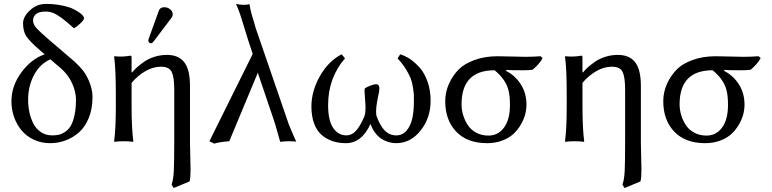

<svg xmlns="http://www.w3.org/2000/svg" viewBox="-20 -718 3926 976"><path d="M207 -441.9 187.5 -458.5Q128.9 -509.3 113 -534.7Q97.2 -560.1 97.2 -600.1Q97.2 -632.8 132.1 -665.5Q167 -698.2 213.9 -698.2Q276.9 -698.2 330.1 -681.2Q356 -672.9 381.8 -655.3Q407.2 -637.7 407.2 -625Q407.2 -616.7 387 -597.7Q366.7 -578.6 355.5 -574.7Q313 -612.3 293 -627Q267.6 -645.5 249.8 -652.3Q231.9 -659.2 211.9 -659.2Q177.2 -659.2 162.6 -646Q147.9 -632.8 147.9 -613.8Q147.9 -594.2 167 -573.5Q186 -552.7 237.3 -508.8L255.9 -493.2L327.1 -432.1Q391.6 -379.9 416 -338.9Q450.2 -279.3 450.2 -224.1Q450.2 -165.5 431.6 -119.4Q413.1 -73.2 382.1 -45.7Q351.1 -18.1 313.5 -4.2Q275.9 9.8 234.9 9.8Q189.9 9.8 152.1 -7.8Q114.3 -25.4 89.6 -55.2Q64.9 -85 51.5 -123Q38.1 -161.1 38.1 -203.1Q38.1 -281.2 88.6 -349.9Q139.2 -418.5 207 -441.9ZM289.1 -371.1 235.8 -416.5Q182.6 -392.6 152.8 -336.4Q123 -280.3 123 -210.9Q123 -178.2 129.4 -147.9Q135.7 -117.7 149.4 -90.3Q163.1 -63 188 -46.4Q212.9 -29.8 246.1 -29.8Q263.7 -29.8 278.3 -33Q293 -36.1 310.1 -47.1Q327.1 -58.1 338.9 -77.1Q350.6 -96.2 358.4 -130.6Q366.2 -165 366.2 -211.9Q366.2 -252.4 345.9 -295.9Q325.7 -339.4 289.1 -371.1Z M815.9 -681.2Q831.5 -681.2 844.7 -670.9Q857.9 -660.6 857.9 -646Q857.9 -635.3 852.1 -627.9L759.8 -505.9Q753.9 -498 748 -498Q742.2 -498 738 -502Q733.9 -505.9 733.9 -511.2Q733.9 -515.1 735.8 -521L787.6 -664.1Q793.5 -681.2 815.9 -681.2ZM650.9 -349.1Q660.6 -361.3 674.3 -374Q688 -386.7 710.7 -402.8Q733.4 -418.9 764.4 -429Q795.4 -439 828.6 -439Q887.2 -439 916.5 -401.9Q945.8 -364.7 945.8 -280.8V5.9Q945.8 32.7 947.3 79.3Q948.7 126 948.7 144Q948.7 184.1 943.8 204.1L862.8 237.8L852.1 220.2Q861.3 196.8 863.5 151.1Q865.7 105.5 865.7 5.9V-263.2Q865.7 -325.2 853 -352.1Q840.3 -378.9 797.9 -378.9Q757.8 -378.9 718.5 -356Q679.2 -333 648.9 -296.9V-180.2Q648.9 -64.5 657.7 0L655.8 2.9Q637.2 0 608.9 0Q580.6 0 562 2.9L560.1 0Q568.8 -61 568.8 -180.2V-234.9Q568.8 -373.5 560.1 -429.2L562 -432.1Q604.5 -427.7 643.1 -435.1Q648.9 -435.1 648.9 -424.8V-352.1Z M1371.6 -108.9 1290.5 -348.1 1145.5 0Q1092.8 3.9 1069.3 12.2L1044.4 0L1264.6 -443.8L1240.7 -516.1L1216.8 -593.8Q1202.1 -641.1 1200.7 -645L1189.5 -675.3L1179.7 -698.2Q1200.2 -693.4 1216.3 -693.4Q1238.8 -693.4 1248.5 -696.8Q1252 -672.9 1257.8 -649.9Q1258.3 -648.4 1262.7 -633.8L1272.5 -601.1Q1277.8 -582.5 1279.8 -575.2L1447.3 -87.9Q1472.2 -26.9 1486.3 2.9Q1484.9 0.5 1454.6 0Q1442.4 0 1429.2 0.5L1404.3 2.9Q1398.9 -14.6 1390.1 -47.1Q1381.3 -79.6 1371.6 -108.9ZM1486.3 2.9Z M2168.9 -206.1Q2168.9 -118.2 2117.9 -54.2Q2066.9 9.8 1994.1 9.8Q1976.6 9.8 1959.5 5.4Q1942.4 1 1924.1 -9.3Q1905.8 -19.5 1889.6 -39.6Q1873.5 -59.6 1863.3 -87.9Q1818.8 9.8 1738.3 9.8Q1703.6 9.8 1673.8 0.5Q1644 -8.8 1618.4 -29.1Q1592.8 -49.3 1577.9 -87.2Q1563 -125 1563 -176.8Q1563 -254.4 1605.7 -330.3Q1648.4 -406.2 1716.3 -441.9L1733.9 -421.9Q1647.9 -321.8 1647.9 -184.1Q1647.9 -105 1673.8 -67.4Q1699.7 -29.8 1741.2 -29.8Q1767.6 -29.8 1788.8 -52.2Q1810.1 -74.7 1833 -127.9Q1837.4 -143.1 1837.9 -161.6Q1838.4 -180.2 1836.7 -200Q1835 -219.7 1835 -224.1Q1835 -229 1834 -239Q1833 -249 1833 -256.6Q1833 -264.2 1835 -269Q1845.7 -276.4 1864 -283.2Q1882.3 -290 1892.1 -290Q1913.1 -290 1907.2 -252.9Q1907.2 -252.4 1901.1 -223.1Q1895 -193.8 1892.8 -171.4Q1890.6 -148.9 1893.1 -130.9Q1911.6 -78.6 1936 -54.2Q1960.4 -29.8 1994.1 -29.8Q2025.4 -29.8 2046.1 -53.5Q2066.9 -77.1 2075.4 -114.7Q2084 -152.3 2084 -203.1Q2084 -225.6 2083.7 -235.6Q2083.5 -245.6 2079.3 -272.9Q2075.2 -300.3 2067.4 -320.1Q2059.6 -339.8 2042.5 -367.7Q2025.4 -395.5 2001 -420.9L2014.2 -441.9Q2039.6 -434.6 2064.9 -417.5Q2090.3 -400.4 2114.5 -372.8Q2138.7 -345.2 2153.8 -301.8Q2168.9 -258.3 2168.9 -206.1Z M2688 -363.8Q2672.9 -360.8 2641.1 -360.8Q2569.3 -360.8 2554.2 -362.8L2552.2 -357.9Q2599.1 -334 2627.7 -289.1Q2656.2 -244.1 2656.2 -186Q2656.2 -162.1 2649.7 -136.7Q2643.1 -111.3 2627.7 -84.7Q2612.3 -58.1 2590.1 -37.4Q2567.9 -16.6 2533 -3.4Q2498 9.8 2456.1 9.8Q2355 9.8 2299.1 -48.8Q2243.2 -107.4 2243.2 -204.1Q2243.2 -249 2262 -291.5Q2280.8 -334 2313 -366.2Q2341.3 -394.5 2393.1 -413.3Q2444.8 -432.1 2509.3 -432.1Q2533.2 -432.1 2580.1 -430.7Q2627 -429.2 2650.9 -429.2Q2689.5 -429.2 2728 -432.1L2738.3 -422.9Q2724.1 -395 2688 -363.8ZM2462.9 -28.8Q2512.2 -28.8 2542.2 -69.6Q2572.3 -110.4 2572.3 -185.1Q2572.3 -231.9 2564 -262.2Q2555.7 -292.5 2536.1 -317.9Q2519.5 -340.3 2494.1 -360.8Q2326.2 -360.8 2326.2 -188Q2326.2 -161.1 2334 -134.3Q2341.8 -107.4 2357.2 -83.3Q2372.6 -59.1 2400.1 -43.9Q2427.7 -28.8 2462.9 -28.8Z M2942.9 -349.1Q2952.6 -361.3 2966.3 -374Q2980 -386.7 3002.7 -402.8Q3025.4 -418.9 3056.4 -429Q3087.4 -439 3120.6 -439Q3179.2 -439 3208.5 -401.9Q3237.8 -364.7 3237.8 -280.8V5.9Q3237.8 32.7 3239.3 79.3Q3240.7 126 3240.7 144Q3240.7 184.1 3235.8 204.1L3154.8 237.8L3144 220.2Q3153.3 196.8 3155.5 151.1Q3157.7 105.5 3157.7 5.9V-263.2Q3157.7 -325.2 3145 -352.1Q3132.3 -378.9 3089.8 -378.9Q3049.8 -378.9 3010.5 -356Q2971.2 -333 2940.9 -296.9V-180.2Q2940.9 -64.5 2949.7 0L2947.8 2.9Q2929.2 0 2900.9 0Q2872.6 0 2854 2.9L2852.1 0Q2860.8 -61 2860.8 -180.2V-234.9Q2860.8 -373.5 2852.1 -429.2L2854 -432.1Q2896.5 -427.7 2935.1 -435.1Q2940.9 -435.1 2940.9 -424.8V-352.1Z M3796.4 -363.8Q3781.2 -360.8 3749.5 -360.8Q3677.7 -360.8 3662.6 -362.8L3660.6 -357.9Q3707.5 -334 3736.1 -289.1Q3764.6 -244.1 3764.6 -186Q3764.6 -162.1 3758.1 -136.7Q3751.5 -111.3 3736.1 -84.7Q3720.7 -58.1 3698.5 -37.4Q3676.3 -16.6 3641.4 -3.4Q3606.4 9.8 3564.5 9.8Q3463.4 9.8 3407.5 -48.8Q3351.6 -107.4 3351.6 -204.1Q3351.6 -249 3370.4 -291.5Q3389.2 -334 3421.4 -366.2Q3449.7 -394.5 3501.5 -413.3Q3553.2 -432.1 3617.7 -432.1Q3641.6 -432.1 3688.5 -430.7Q3735.4 -429.2 3759.3 -429.2Q3797.9 -429.2 3836.4 -432.1L3846.7 -422.9Q3832.5 -395 3796.4 -363.8ZM3571.3 -28.8Q3620.6 -28.8 3650.6 -69.6Q3680.7 -110.4 3680.7 -185.1Q3680.7 -231.9 3672.4 -262.2Q3664.1 -292.5 3644.5 -317.9Q3627.9 -340.3 3602.5 -360.8Q3434.6 -360.8 3434.6 -188Q3434.6 -161.1 3442.4 -134.3Q3450.2 -107.4 3465.6 -83.3Q3481 -59.1 3508.5 -43.9Q3536.1 -28.8 3571.3 -28.8Z"/></svg>

Font: Linux Biolinum G
Style: Regular
Weight: 400
Designer: Philipp H. Poll
Foundry: Philipp H. Poll
Version: Version 1.1.0 ; ttfautohint (v1.6)